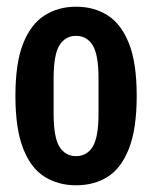

<svg xmlns="http://www.w3.org/2000/svg" viewBox="-20 -541 454 573"><path d="M207 12Q154 12 113 -13.5Q72 -39 49 -98Q26 -157 26 -255Q26 -353 49 -411Q72 -469 113 -495Q154 -521 207 -521Q261 -521 301.5 -495Q342 -469 365 -411Q388 -353 388 -255Q388 -157 365 -98Q342 -39 301.5 -13.5Q261 12 207 12ZM207 -75Q239 -75 256.5 -103Q274 -131 274 -202V-307Q274 -378 256.5 -406Q239 -434 207 -434Q175 -434 157.5 -406Q140 -378 140 -307V-202Q140 -131 157.5 -103Q175 -75 207 -75Z"/></svg>

Font: Special Gothic Condensed Medium
Style: Regular
Weight: 500
Width: 3
Designer: Alistair McCready
Foundry: Monolith
Version: Version 1.000; ttfautohint (v1.8.4.7-5d5b)